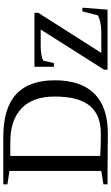

<svg xmlns="http://www.w3.org/2000/svg" viewBox="234 -930 697 1206"><g transform="rotate(-90 583.0 -326.5)"><path d="M580.1 -332Q580.1 -469.2 506.1 -540Q432.1 -610.8 294.9 -610.8H207V-45.9Q265.6 -42 346.2 -42Q466.3 -42 523.2 -112.8Q580.1 -183.6 580.1 -332ZM326.2 -654.8Q507.3 -654.8 594.7 -574Q682.1 -493.2 682.1 -331.1Q682.1 -167 597.9 -82.5Q513.7 2 346.2 2L112.8 0H28.8V-25.9L112.8 -39.1V-616.2L28.8 -628.9V-654.8ZM749 0V-22L1001 -419.9H893.1Q865.7 -419.9 840.3 -415.3Q814.9 -410.6 805.2 -402.8L790 -336.9H767.1V-459H1106V-435.1L854 -39.1H988.3Q1016.1 -39.1 1046.9 -45.7Q1077.6 -52.2 1090.3 -62L1115.2 -158.2H1138.2L1126 0Z"/></g></svg>

Font: Times New Roman
Style: Regular
Weight: 400
Designer: Steve Matteson
Foundry: Ascender Corporation
Version: Version 2.00.3